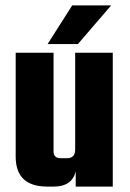

<svg xmlns="http://www.w3.org/2000/svg" viewBox="-20 -690 479 710"><path d="M258 -495H397V0H260V-56Q246 0 179 0H155Q38 0 38 -111V-495H178V-130Q178 -105 205 -105H228Q258 -105 258 -137ZM391 -670 268 -527H156L247 -670Z"/></svg>

Font: Teko SemiBold
Style: Regular
Weight: 600
Designer: Manushi Parikh, Jonny Pinhorn
Foundry: Indian Type Foundry
Version: Version 1.106;PS 1.0;hotconv 1.0.78;makeotf.lib2.5.61930; tt